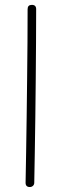

<svg xmlns="http://www.w3.org/2000/svg" viewBox="-20 -750 248 788"><path d="M110.8 -730Q128.4 -730 128.4 -712.4Q128.4 -650.9 127.9 -577.4Q127.4 -503.9 126.7 -425Q126 -346.2 125 -269Q124 -191.9 122.8 -122.8Q121.6 -53.7 120.6 0Q120.6 7.8 115.2 12.7Q109.9 17.6 102.5 17.6Q85 17.6 85 0Q85.9 -53.7 87.2 -122.8Q88.4 -191.9 89.4 -269Q90.3 -346.2 91.3 -425Q92.3 -503.9 92.8 -577.4Q93.3 -650.9 93.3 -712.4Q93.3 -730 110.8 -730Z"/></svg>

Font: Mikhak-FD ExtraLight
Style: Regular
Weight: 200
Designer: Amin Abedi
Version: Version 3.2